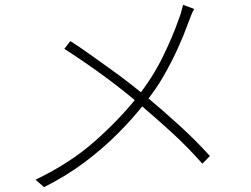

<svg xmlns="http://www.w3.org/2000/svg" viewBox="-20 -759 1040 794"><path d="M783 -722Q777 -712 770 -694.5Q763 -677 758 -663Q740 -613 714 -556Q688 -499 655 -442Q622 -385 580 -334Q532 -272 469.5 -209Q407 -146 330.5 -88.5Q254 -31 162 15L127 -16Q269 -84 370.5 -173.5Q472 -263 547 -357Q611 -438 652.5 -522.5Q694 -607 719 -679Q724 -691 729 -708Q734 -725 737 -739ZM271 -589Q309 -565 351.5 -534.5Q394 -504 437.5 -473Q481 -442 518 -413Q555 -384 581 -363Q653 -303 721 -241Q789 -179 848 -114L817 -82Q756 -151 691 -210.5Q626 -270 554 -331Q527 -354 490 -383.5Q453 -413 410 -444.5Q367 -476 324.5 -505Q282 -534 246 -557Z"/></svg>

Font: Noto Sans TC ExtraLight
Style: Regular
Weight: 250
Designer: Ryoko NISHIZUKA  (kana, bopomofo & ideographs); Paul D. Hunt (Latin, Greek & Cyrillic); Sandoll Communications , Soo-you
Foundry: Adobe
Version: Version 2.004-H2;hotconv 1.0.118;makeotfexe 2.5.65603